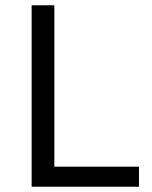

<svg xmlns="http://www.w3.org/2000/svg" viewBox="-20 -708 578 728"><path d="M100 0H507V-76H186V-688H100Z"/></svg>

Font: Saira UNSAM SC
Style: Regular
Weight: 400
Designer: Hector Gatti with collaboration of the Omnibus-Type team
Foundry: Omnibus-Type
Version: Version 1.072;PS 001.072;hotconv 1.0.88;makeotf.lib2.5.64775